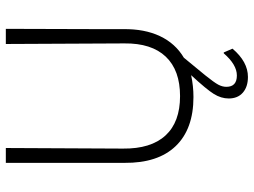

<svg xmlns="http://www.w3.org/2000/svg" viewBox="-126 -553 871 659"><g transform="rotate(-90 309.5 -223.5)"><path d="M539 -236Q540 -163 515 -110Q490 -57 441 -28Q405 15 380.5 45.5Q356 76 348.5 90Q341 104 341 118Q341 154 380 154Q417 154 456 109H459L472 139Q427 192 375 192Q341 192 321 174.5Q301 157 301 126Q301 100 316.5 75Q332 50 381 -3Q344 5 306 5Q196 5 137.5 -56Q79 -117 80 -232V-639H131L129 -237Q128 -141 174 -91Q220 -41 309 -41Q398 -41 444.5 -90Q491 -139 490 -232L488 -639H540L539 -313Z"/></g></svg>

Font: Luna Sans Light
Style: Regular
Weight: 300
Designer: Juan Pablo del Peral
Foundry: Huerta Tipografica
Version: Version 2.001; ttfautohint (v1.5)